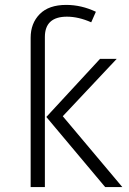

<svg xmlns="http://www.w3.org/2000/svg" viewBox="-20 -763 527 783"><path d="M163 0H105V-609Q105 -668 142 -705.5Q179 -743 250 -743Q312 -743 371 -715L352 -672Q300 -695 253 -695Q163 -695 163 -612ZM479 0H409L169 -286L388 -523H456L236 -289Z"/></svg>

Font: Trujillo Light
Style: Regular
Weight: 300
Designer: Fira Sans original fonts by bBox Type GmbH, Carrois Corporate GbR, & Edenspiekermann AG / Changes by Cristiano Sobral
Foundry: Fira Sans original fonts by bBox Type GmbH, Carrois Corporate GbR, & Edenspiekermann AG / Changes by Cristiano Sobral
Version: Version 4.301;July 28, 2020;FontCreator 13.0.0.2655 64-bit